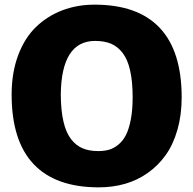

<svg xmlns="http://www.w3.org/2000/svg" viewBox="-20 -786 828 822"><path d="M402.8 16.1Q217.8 16.1 123.8 -83.5Q29.8 -183.1 29.8 -380.9Q29.8 -474.6 57.6 -549.1Q85.4 -623.5 134 -670.4Q182.6 -717.3 246.6 -741.7Q310.5 -766.1 384.8 -766.1Q570.3 -766.1 664.1 -666.5Q757.8 -566.9 757.8 -369.1Q757.8 -293.9 739.7 -230.7Q721.7 -167.5 689.5 -122.3Q657.2 -77.1 612.8 -45.7Q568.4 -14.2 515.4 1Q462.4 16.1 402.8 16.1ZM400.9 -139.2Q425.8 -139.2 446 -144.8Q466.3 -150.4 485.8 -166Q505.4 -181.6 518.6 -206.8Q531.7 -231.9 539.8 -273.2Q547.9 -314.5 547.9 -369.1Q547.9 -437 537.1 -484.4Q526.4 -531.7 505.1 -559.3Q483.9 -586.9 455.3 -598.9Q426.8 -610.8 387.2 -610.8Q242.7 -610.8 240.2 -380.9Q240.7 -313 251.7 -265.6Q262.7 -218.3 283.9 -190.7Q305.2 -163.1 333.5 -151.1Q361.8 -139.2 400.9 -139.2Z"/></svg>

Font: Mayenne Sans Regular
Style: Regular
Weight: 600
Width: 6
Designer: Jérémy Landes — Studio Triple
Foundry: Jérémy Landes — Studio Triple
Version: Version 1.001;hotconv 1.0.109;makeotfexe 2.5.65596